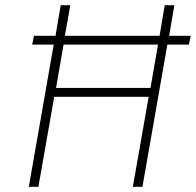

<svg xmlns="http://www.w3.org/2000/svg" viewBox="-20 -720 755 740"><path d="M91 0 187 -548H104L111 -582H194L214 -700H251L230 -582H595L615 -700H652L632 -582H715L708 -548H625L529 0H492L553 -347H189L128 0ZM196 -381H560L589 -548H225Z"/></svg>

Font: Overpass Thin
Style: Italic
Weight: 250
Italic angle: -10°
Designer: Delve Withrington, Dave Bailey, Thomas Jockin
Foundry: Delve Fonts LLC
Version: Version 4.000